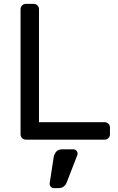

<svg xmlns="http://www.w3.org/2000/svg" viewBox="-20 -720 606 990"><path d="M86 0ZM547 -63V-27Q547 -16 539 -8Q531 0 520 0H113Q102 0 94 -8Q86 -16 86 -27V-673Q86 -684 94 -692Q102 -700 113 -700H154Q165 -700 173 -692Q181 -684 181 -673V-90H520Q531 -90 539 -82Q547 -74 547 -63ZM300 50H358Q367 50 373.5 56.5Q380 63 380 72Q380 76 379 79L325 218Q313 250 282 250H258Q249 250 242.5 243.5Q236 237 236 228V226L257 89Q260 73 270.5 61.5Q281 50 300 50Z"/></svg>

Font: Hezaedrus
Style: Regular
Weight: 400
Designer: Hubert & Fischer
Foundry: Hubert & Fischer
Version: Version 1.10;September 3, 2019;FontCreator 11.5.0.2425 64-bi